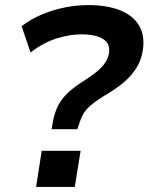

<svg xmlns="http://www.w3.org/2000/svg" viewBox="-20 -735 584 755"><path d="M183 -227 187 -251Q193 -287 206 -314.5Q219 -342 242.5 -365.5Q266 -389 302 -412Q327 -428 350 -445Q373 -462 389 -482Q405 -502 409 -528Q412 -555 398.5 -570.5Q385 -586 359 -593Q333 -600 301 -600Q253 -600 201.5 -583.5Q150 -567 100 -529L65 -632Q103 -661 148 -679.5Q193 -698 239 -706.5Q285 -715 327 -715Q400 -715 451 -695Q502 -675 526 -636Q550 -597 542 -540Q536 -497 512.5 -462Q489 -427 455 -401.5Q421 -376 389 -358Q356 -337 336 -320Q316 -303 306 -284Q296 -265 289 -241L284 -227ZM122 0 144 -142H297L274 0Z"/></svg>

Font: Nunito Sans 7pt
Style: Bold Italic
Weight: 700
Italic angle: -9°
Version: Version 3.101;gftools[0.9.27]